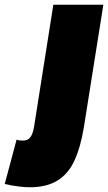

<svg xmlns="http://www.w3.org/2000/svg" viewBox="-133 -570 456 810"><path d="M303 -550 221 -34Q207 51 181 107.5Q155 164 109 192Q63 220 -8 220Q-27 220 -56 216.5Q-85 213 -113 206L-63 19Q-55 22 -48 22.5Q-41 23 -35 23Q-15 23 -4.5 8.5Q6 -6 11 -37L92 -550Z"/></svg>

Font: Georama ExtraCondensed Thin Black
Style: Italic
Weight: 900
Italic angle: -9°
Version: Version 1.001